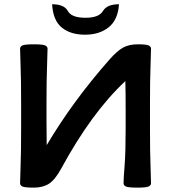

<svg xmlns="http://www.w3.org/2000/svg" viewBox="-20 -859 790 887"><path d="M194.8 -378.9V-301.8Q194.8 -229.5 195.8 -188.5Q316.4 -392.1 485.8 -584Q521.5 -624.5 549.1 -639.4Q576.7 -654.3 616.7 -654.3Q656.2 -654.3 667 -648.9Q677.7 -643.6 677.7 -633.8Q677.7 -613.3 675.3 -551.8Q672.9 -490.2 672.9 -378.9V-267.6Q672.9 -156.2 675.3 -94.7Q677.7 -33.2 677.7 -12.7Q677.7 -2.9 667 2.4Q656.2 7.8 614.3 7.8Q571.8 7.8 561.3 2.4Q550.8 -2.9 550.8 -12.7Q550.8 -33.2 555.7 -94.7Q560.5 -156.2 560.5 -267.6V-349.6Q560.5 -430.2 559.1 -484.4Q403.8 -339.8 262.7 -80.1Q234.4 -28.3 206.3 -10.3Q178.2 7.8 136.2 7.8Q93.8 7.8 83.3 2.4Q72.8 -2.9 72.8 -12.7Q72.8 -33.2 75.2 -94.7Q77.6 -156.2 77.6 -267.6V-378.9Q77.6 -490.2 75.2 -551.8Q72.8 -613.3 72.8 -633.8Q72.8 -643.6 83.3 -648.9Q93.8 -654.3 136.2 -654.3Q178.2 -654.3 189 -648.9Q199.7 -643.6 199.7 -633.8Q199.7 -613.3 197.3 -551.8Q194.8 -490.2 194.8 -378.9ZM373 -698.7Q305.7 -698.7 265.4 -731.7Q225.1 -764.6 220.7 -839.4Q276.4 -839.4 293.5 -808.1Q310.5 -776.9 375 -776.9Q437 -776.9 455.6 -808.1Q474.1 -839.4 529.8 -839.4Q524.9 -767.1 481.9 -732.9Q439 -698.7 373 -698.7Z"/></svg>

Font: Bainsley
Style: Bold
Weight: 700
Designer: Paul James MIller
Foundry: High-Logic / Made with FontCreator
Version: Version 1.411;March 28, 2021;FontCreator 13.0.0.2683 64-bit